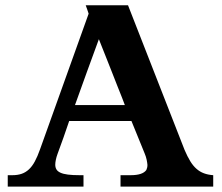

<svg xmlns="http://www.w3.org/2000/svg" viewBox="-20 -694 824 714"><path d="M444.3 -303.2Q441.4 -312 433.6 -331.3Q425.8 -350.6 416 -375.5Q406.2 -400.4 395.5 -427.7Q384.8 -455.1 375 -479.5Q365.2 -503.9 357.9 -522.5Q350.6 -541 347.7 -548.3Q325.2 -487.3 303.2 -426.5Q281.2 -365.7 258.8 -303.2ZM468.8 -244.1H237.3Q227.5 -214.8 216.1 -182.6Q204.6 -150.4 193.8 -121.1Q189.9 -110.4 187.7 -99.9Q185.5 -89.4 185.5 -81.5Q185.5 -71.3 189.9 -64Q194.3 -56.6 204.8 -51.8Q215.3 -46.9 232.9 -44.7Q250.5 -42.5 276.4 -42.5H290.5V0H8.8V-42.5H25.9Q45.4 -42.5 60.3 -47.6Q75.2 -52.7 87.4 -64Q99.6 -75.2 109.6 -93.8Q119.6 -112.3 128.9 -138.7L309.6 -643.1Q307.6 -649.9 304.4 -658.7Q301.3 -667.5 298.8 -674.3H456.1L666.5 -136.2Q677.2 -111.3 687.7 -94.2Q698.2 -77.1 710.7 -66.2Q723.1 -55.2 738.3 -49.6Q753.4 -43.9 772.9 -42.5V0H428.2V-42.5H465.8Q510.3 -42.5 523.9 -61.5V-61Q525.9 -65.4 527.1 -70.3Q528.3 -75.2 528.3 -80.6Q527.8 -87.9 525.4 -99.9Q522.9 -111.8 518.1 -123Z"/></svg>

Font: XB Niloofar
Style: Bold
Weight: 700
Designer: Behnam
Foundry: Irmug
Version: Version 7.201 2008